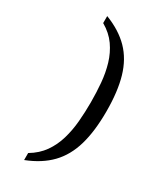

<svg xmlns="http://www.w3.org/2000/svg" viewBox="-221 -826 844 1021"><g transform="rotate(30 200.5 -316.0)"><path d="M117 126V83Q169 52 199.5 8.5Q230 -35 245.5 -88Q261 -141 266 -199Q271 -257 271 -317Q271 -377 266 -435Q261 -493 245.5 -545.5Q230 -598 199.5 -641.5Q169 -685 117 -715V-758Q207 -723 262 -666.5Q317 -610 342 -524.5Q367 -439 367 -317Q367 -195 342 -109Q317 -23 262 34Q207 91 117 126Z"/></g></svg>

Font: Noto Serif Khojki
Style: Regular
Weight: 400
Designer: Juan Bruce
Version: Version 2.002